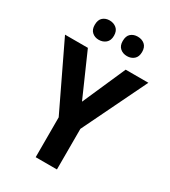

<svg xmlns="http://www.w3.org/2000/svg" viewBox="-219 -1027 1007 1135"><g transform="rotate(30 284.5 -459.5)"><path d="M285 -421 414 -714H569L357 -277V0H212V-272L0 -714H156ZM123 -852Q123 -887 141.5 -903Q160 -919 187 -919Q215 -919 234.5 -902.5Q254 -886 254 -853Q254 -820 234.5 -803.5Q215 -787 187 -787Q160 -787 141.5 -803.5Q123 -820 123 -852ZM314 -852Q314 -887 332.5 -903Q351 -919 379 -919Q408 -919 427 -902.5Q446 -886 446 -853Q446 -820 427 -803.5Q408 -787 380 -787Q352 -787 333 -803.5Q314 -820 314 -852Z"/></g></svg>

Font: Noto Sans Thai SemiCondensed
Style: Bold
Weight: 700
Width: 4
Designer: Monotype Design Team
Foundry: Monotype Imaging Inc.
Version: Version 2.001